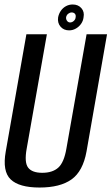

<svg xmlns="http://www.w3.org/2000/svg" viewBox="-20 -827 494 851"><path d="M155.3 4.2Q246.5 4.2 297 -31.8Q347.5 -67.7 363.5 -155.7L454.4 -675.2H363.8L274.3 -168.3Q263.9 -107.2 238.5 -84.2Q213.1 -61.1 167.4 -61.1Q121.9 -61.1 104.6 -84.2Q87.2 -107.2 98.3 -168.3L187.8 -675.2H97L5.5 -155.7Q-10.2 -67.7 27.3 -31.8Q64.9 4.2 155.3 4.2ZM286.3 -692.4Q302.4 -692.4 316.4 -700.5Q330.5 -708.6 339.5 -721.6Q348.6 -734.6 350.3 -750.2Q355.1 -774.4 340.8 -790.8Q326.5 -807.1 302.3 -807.1Q286.2 -807.1 272.4 -799.7Q258.7 -792.2 249.7 -779.3Q240.8 -766.4 237.6 -750.2Q234 -725.8 248.1 -709.1Q262.2 -692.4 286.3 -692.4ZM290.6 -727.5Q282.6 -727.5 277.4 -734.3Q272.2 -741 272.9 -750.1Q274.8 -760.3 282.3 -766.1Q289.7 -771.8 297.7 -771.8Q306.7 -771.8 311.9 -766.1Q317.1 -760.3 315.2 -750.1Q314.5 -741 307.1 -734.3Q299.6 -727.5 290.6 -727.5Z"/></svg>

Font: Anybody Thin Condensed
Style: Italic
Weight: 100
Width: 3
Italic angle: -10°
Version: Version 1.113;gftools[0.9.25]